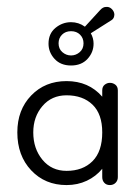

<svg xmlns="http://www.w3.org/2000/svg" viewBox="-20 -524 400 554"><path d="M172 10Q110 10 70 -32.5Q30 -75 30 -142Q30 -207 70 -248.5Q110 -290 172 -290Q236 -290 275 -245V-263Q275 -274 282 -279.5Q289 -285 297 -285Q306 -285 313 -279.5Q320 -274 320 -263V-13Q320 -3 313.5 3.5Q307 10 297 10Q287 10 281 3.5Q275 -3 275 -13V-37Q257 -15 230.5 -2.5Q204 10 172 10ZM172 -31Q219 -31 247 -59Q275 -87 275 -142Q275 -195 247 -222Q219 -249 172 -249Q129 -249 102.5 -218Q76 -187 76 -142Q76 -95 102.5 -63Q129 -31 172 -31ZM185 -335Q155 -335 137.5 -354Q120 -373 120 -398Q120 -427 140 -443.5Q160 -460 185 -460Q207 -460 225 -447L269 -495Q277 -504 286 -504Q295 -505 302 -498.5Q309 -492 310 -483Q310 -471 302 -466L242 -428Q250 -414 250 -398Q250 -373 232.5 -354Q215 -335 185 -335ZM185 -364Q199 -364 210 -373.5Q221 -383 221 -399Q221 -414 211 -424Q201 -434 185 -434Q169 -434 159 -424Q149 -414 149 -399Q149 -383 160 -373.5Q171 -364 185 -364Z"/></svg>

Font: Dongle Light
Style: Regular
Weight: 300
Designer: Yanghee Ryu
Foundry: Yanghee Ryu
Version: Version 2.000